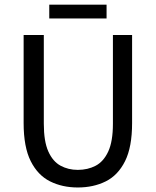

<svg xmlns="http://www.w3.org/2000/svg" viewBox="-20 -809 682 841"><path d="M320.8 12.2Q252.9 12.2 199.2 -14.6Q145.5 -41.5 114.5 -103.3Q83.5 -165 83.5 -270V-655.8H171.9V-267.1Q171.9 -189.5 191.7 -145.5Q211.4 -101.6 245.1 -83.3Q278.8 -64.9 320.8 -64.9Q364.3 -64.9 398.9 -83Q433.6 -101.1 454.1 -145.3Q474.6 -189.5 474.6 -267.1V-655.8H558.6V-270Q558.6 -164.6 527.6 -102.8Q496.6 -41 442.9 -14.4Q389.2 12.2 320.8 12.2ZM195.8 -728V-788.6H446.8V-728Z"/></svg>

Font: Varta Light Medium
Style: Regular
Weight: 500
Version: Version 1.004